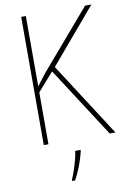

<svg xmlns="http://www.w3.org/2000/svg" viewBox="-101 -866 694 1053"><g transform="rotate(-10 246.5 -339.5)"><path d="M493 -93H461L209 -483L120 -382V-93H94V-807H120V-415Q129 -428 142.5 -445Q156 -462 172 -483L450 -807H485L228 -504ZM288 -25Q279 13 264 53Q249 93 229 128H213V121Q221 104 230.5 76Q240 48 248 18.5Q256 -11 258 -32H288Z"/></g></svg>

Font: Noto Sans Telugu UI SemiCondensed Thin
Style: Regular
Weight: 100
Width: 4
Designer: Jelle Bosma - Monotype Design Team
Foundry: Monotype Imaging Inc.
Version: Version 2.005; ttfautohint (v1.8.4.7-5d5b)